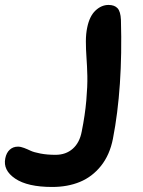

<svg xmlns="http://www.w3.org/2000/svg" viewBox="-278 -511 574 770"><path d="M-68.8 238.8Q-167.5 238.8 -217 205.3Q-266.6 171.9 -256.8 124Q-252.4 101.6 -239 89.4Q-225.6 77.1 -206.1 77.1Q-194.8 77.1 -181.4 82.3Q-168 87.4 -155.3 93.5Q-142.6 99.6 -116 104.7Q-89.4 109.9 -55.2 109.9Q-13.7 109.9 13.9 85.4Q41.5 61 49.8 16.1Q63 -49.3 68.1 -107.7Q73.2 -166 72.3 -206.3Q71.3 -246.6 68.8 -280.5Q66.4 -314.5 66.4 -345Q66.4 -375.5 71.8 -400.9Q81.1 -446.3 105 -468.8Q128.9 -491.2 157.2 -491.2Q181.2 -491.2 193.4 -478Q205.6 -464.8 207 -431.2Q214.8 -159.2 174.8 45.9Q162.1 110.4 127 154.3Q91.8 198.2 42.5 218.5Q-6.8 238.8 -68.8 238.8Z"/></svg>

Font: Shantell Sans Irregular Bouncy
Style: Italic
Weight: 600
Italic angle: -11.31°
Designer: Stephen Nixon, Anya Danilova, Shantell Martin
Foundry: Arrow Type
Version: Version 1.006;[9816181b4]